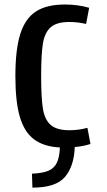

<svg xmlns="http://www.w3.org/2000/svg" viewBox="-20 -652 478 859"><path d="M314.5 5.9Q311.5 90.8 271 139.2Q230.5 187.5 125 187.5L123 125Q169.9 123 195.8 112.3Q221.7 101.6 233.9 77.1Q246.1 52.7 248 7.8Q174.8 3.9 131.3 -29.3Q87.9 -62.5 68.4 -130.4Q48.8 -198.2 48.8 -311.5Q48.8 -430.7 70.8 -500Q92.8 -569.3 140.6 -600.6Q188.5 -631.8 270.5 -631.8Q328.1 -631.8 378.9 -617.2L365.2 -544.9Q327.1 -553.7 290 -553.7Q233.4 -553.7 206.5 -529.8Q179.7 -505.9 171.9 -457Q164.1 -408.2 164.1 -311.5Q164.1 -214.8 171.9 -166Q179.7 -117.2 206.5 -93.3Q233.4 -69.3 291 -69.3Q331.1 -69.3 371.1 -80.1L384.8 -7.8Q350.6 2.9 314.5 5.9Z"/></svg>

Font: Sudo
Style: Bold
Weight: 700
Monospace: yes
Designer: Jens Kutilek
Foundry: Jens Kutilek
Version: Version 0.040